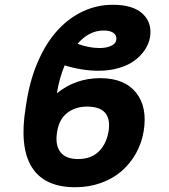

<svg xmlns="http://www.w3.org/2000/svg" viewBox="-20 -780 713 810"><path d="M402.7 -450.3Q505 -450.3 554 -389.2Q603 -328.1 585.9 -225.1Q577.4 -175.1 553.1 -132.1Q528.8 -89.1 492.2 -57.5Q455.6 -25.9 405.4 -8Q355.1 9.9 297.6 9.9Q166.9 9.9 114 -75.1Q61.1 -160.2 88.4 -327.1L93 -356.5Q108.7 -450.6 142.9 -526.8Q177.2 -603 224.6 -654.1Q272 -705.3 331.1 -732.6Q390.3 -759.9 455.6 -759.9Q541.2 -759.9 581.9 -721.8Q622.5 -683.6 612.9 -622.9Q608 -595.2 591.6 -570.3Q575.3 -545.5 548.8 -525.4Q522.4 -505.3 482.6 -493.4Q442.8 -481.5 395.6 -481.5Q326.3 -481.5 252.8 -504.3Q230.5 -451 219.8 -386.4Q299 -450.3 402.7 -450.3ZM347.3 -330.3Q297.9 -330.3 263.7 -303.6Q229.4 -277 221.2 -225.1Q211.6 -170.5 234 -139.7Q256.4 -109 309.3 -109Q362.9 -109 395.4 -139.6Q427.9 -170.1 437.9 -225.1Q454.5 -330.3 347.3 -330.3ZM307.2 -595.2Q355.5 -577.4 399.5 -577.4Q429 -577.4 448.5 -586.5Q468 -595.5 470.5 -610.8Q473.7 -628.9 460 -640.1Q446.4 -651.3 416.9 -651.3Q355.8 -651.3 307.2 -595.2Z"/></svg>

Font: Karasuma Gothic
Style: Bold Italic
Weight: 700
Italic angle: 9.39998°
Designer: Rasmus Andersson / Ryoko Nishizuka
Foundry: Genbu
Version: Version 1.00